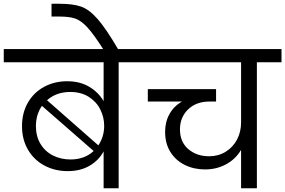

<svg xmlns="http://www.w3.org/2000/svg" viewBox="-47 -1001 1517 1021"><path d="M715 -740V-670H584V0H504V-196Q479 -149 430 -120Q381 -91 313 -91Q245 -91 189.5 -120.5Q134 -150 102 -204.5Q70 -259 70 -330Q70 -401 101.5 -455.5Q133 -510 188 -539.5Q243 -569 310 -569Q378 -569 427.5 -539.5Q477 -510 504 -463V-670H-27V-740ZM203 -468 476 -228Q507 -274 507 -332Q507 -377 486.5 -418.5Q466 -460 425 -486Q384 -512 326 -512Q253 -512 203 -468ZM328 -153Q403 -153 451 -198L176 -438Q144 -392 144 -330Q144 -276 168.5 -235.5Q193 -195 235 -174Q277 -153 328 -153Z M504 -736Q452 -818 418.5 -854.5Q385 -891 354 -902Q323 -913 269 -913H227V-981H268Q341 -981 384 -966Q427 -951 472 -900Q517 -849 583 -736Z M1450 -670H1319V0H1235V-204Q1207 -156 1156.5 -128Q1106 -100 1043 -100Q984 -100 935.5 -124Q887 -148 859 -193Q831 -238 831 -300Q831 -353 854.5 -395Q878 -437 921 -461H739V-527H1102V-461H1067Q996 -461 953 -419Q910 -377 910 -313Q910 -246 954.5 -208Q999 -170 1065 -170Q1114 -170 1153 -194Q1192 -218 1213.5 -259Q1235 -300 1235 -350V-670H662V-740H1450Z"/></svg>

Font: Poppins A&M
Style: Regular-A&M
Weight: 400
Designer: Ninad Kale (Devanagari), Jonny Pinhorn (Latin)
Foundry: Indian Type Foundry
Version: 4.004